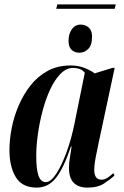

<svg xmlns="http://www.w3.org/2000/svg" viewBox="-20 -844 563 874"><path d="M236 -804 241 -824H507L502 -804ZM342 -604Q320 -604 306 -617Q292 -630 292 -658Q292 -690 307 -711Q322 -732 347 -732Q370 -732 384.5 -718Q399 -704 399 -678Q399 -638 381.5 -621Q364 -604 342 -604ZM147 10Q81 10 52 -37.5Q23 -85 23 -161Q23 -207 33 -259.5Q43 -312 64.5 -362.5Q86 -413 118.5 -454.5Q151 -496 196.5 -521Q242 -546 301 -546Q337 -546 365.5 -534.5Q394 -523 411 -510L492 -535H502L428 -189Q426 -176 421 -154Q416 -132 412.5 -109.5Q409 -87 409 -71Q409 -26 442 -26Q456 -26 469 -34.5Q482 -43 496 -56L501 -45Q483 -28 454 -9Q425 10 379 10Q294 10 294 -79Q294 -103 298 -126Q302 -149 306 -177H303Q270 -79 235 -34.5Q200 10 147 10ZM189 -15Q211 -15 236 -53Q261 -91 283.5 -153Q306 -215 320 -286L366 -513Q355 -526 341 -530.5Q327 -535 313 -535Q282 -535 255.5 -508Q229 -481 208.5 -437Q188 -393 174 -340Q160 -287 152.5 -233.5Q145 -180 145 -136Q145 -72 155.5 -43.5Q166 -15 189 -15Z"/></svg>

Font: Noto Serif Display ExtraCondensed
Style: Bold Italic
Weight: 700
Width: 2
Italic angle: -12°
Designer: Monotype Design Team
Foundry: Monotype Imaging Inc.
Version: Version 2.009